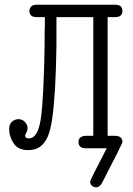

<svg xmlns="http://www.w3.org/2000/svg" viewBox="-20 -631 565 817"><path d="M19 -82Q19 -104 32 -114Q44.9 -124 58.1 -124Q74.2 -124 85.7 -112.5Q97.2 -101.1 97.2 -85Q97.2 -75.2 92 -66.2Q86.9 -57.1 86.9 -54.2Q86.9 -42 103 -42Q141.1 -42 153.6 -125.5Q166 -209 169.9 -438V-499L170.9 -516.1V-558.1H137.2Q105 -558.1 105 -584Q105 -592.8 111.6 -601.8Q118.2 -610.8 136.2 -610.8H470.2Q501 -610.8 501 -584Q501 -558.1 469.2 -558.1H438V-53.2H467.8Q501 -53.2 501 -26.9Q501 -20 416 144Q404.8 166 389.2 166Q377.9 166 370.8 158.9Q363.8 151.9 363.8 142.1Q363.8 134.3 434.1 0H346.2Q314 0 314 -26.9Q314 -52.7 348.1 -53.2H377V-558.1H220.2V-436Q218.3 -324.2 214.1 -253.7Q210 -183.1 202.4 -128.2Q194.8 -73.2 181.4 -45.7Q168 -18.1 148.4 -5.1Q128.9 7.8 100.1 7.8Q57.1 7.8 38.1 -21Q19 -49.8 19 -82Z"/></svg>

Font: CMU Typewriter Text
Style: Light
Weight: 200
Version: Version 0.7.0